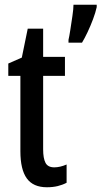

<svg xmlns="http://www.w3.org/2000/svg" viewBox="-20 -780 428 810"><path d="M209 -74Q233 -74 261 -86V-9Q244 0 223.5 5Q203 10 178 10Q120 10 93 -27.5Q66 -65 66 -142V-460H15V-512L72 -537L97 -659H162V-540H254V-460H162V-150Q162 -112 172 -93Q182 -74 209 -74ZM388 -750Q383 -727 372.5 -699Q362 -671 349.5 -644.5Q337 -618 326 -600H269V-612Q272 -624 276.5 -653Q281 -682 285.5 -712.5Q290 -743 290 -760H388Z"/></svg>

Font: Noto Sans Ethiopic ExtraCondensed Medium
Style: Regular
Weight: 500
Width: 2
Designer: Monotype Design Team
Foundry: Monotype Imaging Inc.
Version: Version 2.102; ttfautohint (v1.8.4.7-5d5b)